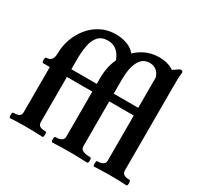

<svg xmlns="http://www.w3.org/2000/svg" viewBox="-154 -911 1134 1099"><g transform="rotate(30 413.0 -361.5)"><path d="M375 -364H199V-66Q199 -47 211.5 -40Q224 -33 249 -33Q254 -33 255.5 -24Q257 -15 255.5 -6Q254 3 249 3Q195 0 142 0Q89 0 35 3Q31 3 29.5 -6Q28 -15 29.5 -24Q31 -33 35 -33Q61 -33 73.5 -40Q86 -47 86 -66V-364H42Q37 -364 35 -373Q33 -382 35 -391Q37 -400 42 -400Q86 -400 86 -455Q86 -502 102 -548Q118 -594 148.5 -632Q179 -670 223 -693Q267 -716 322 -716Q363 -716 399.5 -702Q436 -688 459 -654L400 -571Q373 -662 301 -662Q259 -662 237 -638Q215 -614 207 -572.5Q199 -531 199 -477V-415H375ZM314 3Q309 2 307.5 -6.5Q306 -15 307.5 -24Q309 -33 314 -33Q367 -33 367 -66V-364H322Q318 -364 316.5 -373Q315 -382 316.5 -391Q318 -400 322 -400Q367 -400 367 -415V-455Q367 -532 398 -593Q429 -654 482.5 -690Q536 -726 603 -726Q655 -726 690 -705Q725 -684 725 -652L646 -570Q646 -610 635 -631.5Q624 -653 606.5 -662Q589 -671 571 -671Q524 -671 501.5 -627Q479 -583 479 -512V-415H675Q679 -415 680.5 -402.5Q682 -390 680.5 -377Q679 -364 675 -364H479V-66Q479 -33 544 -33Q550 -33 551.5 -24Q553 -15 551.5 -6.5Q550 2 544 3Q487 0 429 0Q371 0 314 3ZM590 3Q586 3 584.5 -6Q583 -15 584.5 -24Q586 -33 590 -33Q641 -33 641 -66V-672Q685 -686 725 -717Q737 -726 745 -726Q758 -726 758 -713Q755 -692 754.5 -670.5Q754 -649 754 -628V-66Q754 -33 804 -33Q809 -33 810.5 -24Q812 -15 810.5 -6Q809 3 804 3Q750 0 697 0Q644 0 590 3Z"/></g></svg>

Font: Junicode
Style: Bold
Weight: 700
Designer: Peter S. Baker
Version: Version 2.100; ttfautohint (v1.8.4)